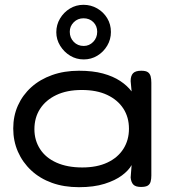

<svg xmlns="http://www.w3.org/2000/svg" viewBox="-20 -768 705 798"><path d="M566 9Q544 9 534.5 -0.5Q525 -10 523 -30L527 -82Q515 -60 487 -39Q459 -18 414.5 -4Q370 10 308 10Q246 10 196 -8Q146 -26 110 -59.5Q74 -93 54.5 -137.5Q35 -182 35 -234Q35 -286 54.5 -329.5Q74 -373 110 -405.5Q146 -438 196.5 -456Q247 -474 308 -474Q366 -474 408 -462.5Q450 -451 479.5 -431.5Q509 -412 527 -388L523 -431Q523 -453 533 -463.5Q543 -474 567 -474Q586 -474 594.5 -468Q603 -462 606 -451Q609 -440 609 -424V-38Q609 -24 606 -13Q603 -2 594 3.5Q585 9 566 9ZM322 -72Q383 -72 426.5 -92.5Q470 -113 493 -149.5Q516 -186 516 -233Q516 -281 492.5 -317Q469 -353 425.5 -373.5Q382 -394 320 -394Q258 -394 214 -373Q170 -352 146.5 -315.5Q123 -279 123 -231Q123 -185 146.5 -148.5Q170 -112 215 -92Q260 -72 322 -72ZM328 -521Q297 -521 271.5 -536.5Q246 -552 230 -578Q214 -604 214 -634Q214 -665 229.5 -691Q245 -717 270.5 -732.5Q296 -748 327 -748Q358 -748 384 -733Q410 -718 425.5 -692.5Q441 -667 441 -635Q441 -604 425.5 -578Q410 -552 384.5 -536.5Q359 -521 328 -521ZM328 -577Q351 -577 367.5 -594Q384 -611 384 -636Q384 -660 368 -676Q352 -692 327 -692Q303 -692 286.5 -675.5Q270 -659 270 -636Q270 -611 286.5 -594Q303 -577 328 -577Z"/></svg>

Font: Fredoka SemiExpanded
Style: Regular
Weight: 400
Width: 6
Designer: Ben Nathan
Foundry: Milena B. Brandão, Ben Nathan
Version: Version 2.001